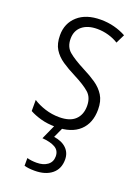

<svg xmlns="http://www.w3.org/2000/svg" viewBox="-148 -607 665 912"><g transform="rotate(20 184.0 -151.0)"><path d="M332 -136Q332 -67 290.5 -28.5Q249 10 171 10Q128 10 94.5 0.5Q61 -9 38 -22V-78Q64 -61 98.5 -50Q133 -39 170 -39Q224 -39 250.5 -64.5Q277 -90 277 -134Q277 -177 251 -200Q225 -223 172 -250Q134 -269 104.5 -289Q75 -309 58 -336.5Q41 -364 41 -407Q41 -467 83 -504.5Q125 -542 199 -542Q235 -542 267.5 -533.5Q300 -525 327 -510L305 -465Q283 -479 255 -487Q227 -495 198 -495Q150 -495 122 -472Q94 -449 94 -408Q94 -367 120.5 -344.5Q147 -322 201 -294Q239 -275 268 -255Q297 -235 314.5 -207Q332 -179 332 -136ZM266 141Q266 188 234 214Q202 240 147 240Q116 240 95 234V195Q116 201 143 201Q177 201 198 185.5Q219 170 219 142Q219 112 195 98.5Q171 85 130 82L167 0H206L180 57Q221 63 243.5 85Q266 107 266 141Z"/></g></svg>

Font: Noto Sans Lao Condensed Light
Style: Regular
Weight: 300
Width: 3
Designer: Monotype Design Team
Foundry: Monotype Imaging Inc.
Version: Version 2.003; ttfautohint (v1.8.4.7-5d5b)